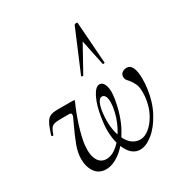

<svg xmlns="http://www.w3.org/2000/svg" viewBox="-172 -864 962 1009"><g transform="rotate(-30 309.0 -359.5)"><path d="M96 -100Q96 -137 112 -180Q128 -223 156 -282Q160 -291 163.5 -298Q167 -305 169 -310Q173 -318 173 -326Q173 -336 159 -336H108Q82 -336 69 -332Q56 -328 48.5 -317.5Q41 -307 33 -283Q32 -280 28 -280Q25 -280 23 -282Q21 -284 22 -288Q37 -334 48 -353.5Q59 -373 74.5 -380Q90 -387 121 -387H210Q221 -387 221 -383Q221 -381 218 -375Q193 -319 174.5 -260Q156 -201 150 -157Q148 -135 148 -125Q148 -82 165 -57.5Q182 -33 213 -33Q247 -33 281.5 -63Q316 -93 342.5 -144Q369 -195 378 -255Q380 -275 380 -281Q380 -304 373.5 -317Q367 -330 354 -330Q340 -330 330.5 -310Q321 -290 317 -261Q313 -236 313 -206Q313 -132 341.5 -82.5Q370 -33 419 -33Q444 -33 470.5 -53.5Q497 -74 518.5 -111Q540 -148 548 -195Q552 -219 552 -242Q552 -274 544 -292Q536 -310 521 -329Q512 -338 507.5 -345Q503 -352 503 -362Q503 -379 515 -387.5Q527 -396 542 -396Q586 -396 586 -304Q586 -272 582 -245Q572 -170 540 -111Q508 -52 467.5 -19.5Q427 13 391 13Q345 13 317.5 -38Q290 -89 290 -165Q290 -195 297 -237Q307 -304 329 -348Q351 -392 375 -392Q392 -392 401.5 -373.5Q411 -355 411 -325Q411 -314 407 -284Q392 -193 355.5 -125.5Q319 -58 273 -22.5Q227 13 185 13Q142 13 119 -19Q96 -51 96 -100ZM444 -477 412 -631 325 -474Q324 -473 322 -473Q319 -473 316 -474.5Q313 -476 314 -478L419 -727Q422 -732 430 -732Q438 -732 438 -727L456 -478Q456 -475 450 -474.5Q444 -474 444 -477Z"/></g></svg>

Font: Cormorant Infant
Style: Italic
Weight: 400
Italic angle: -10°
Designer: Christian Thalmann (Catharsis Fonts)
Foundry: Catharsis Fonts
Version: Version 4.000